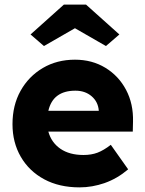

<svg xmlns="http://www.w3.org/2000/svg" viewBox="-20 -800 626 830"><path d="M324 10Q236 10 171 -25Q106 -60 70 -122Q34 -184 34 -263Q34 -345 69 -407.5Q104 -470 165 -506Q226 -542 304 -542Q378 -542 435.5 -507Q493 -472 525 -411.5Q557 -351 555 -274L554 -231H189Q202 -184 241 -157Q280 -130 341 -130Q375 -130 401.5 -140Q428 -150 459 -174L534 -68Q487 -28 433 -9Q379 10 324 10ZM306 -408Q209 -408 189 -321H407V-322Q404 -360 376 -384Q348 -408 306 -408ZM170 -601 112 -651 256 -780H352L496 -651L438 -601L304 -678Z"/></svg>

Font: Lexend
Style: Bold
Weight: 700
Designer: Bonnie Shaver-Troup, Thomas Jockin
Foundry: Lexend
Version: Version 1.007; ttfautohint (v1.8.3)